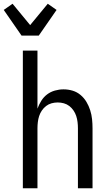

<svg xmlns="http://www.w3.org/2000/svg" viewBox="-58 -1005 578 1025"><path d="M64 0V-735H142V-425Q150 -447 162.5 -467Q175 -487 193.5 -501Q212 -515 235 -521.5Q258 -528 281 -528Q306 -528 329.5 -521Q353 -514 372 -498Q391 -482 403.5 -461Q416 -440 423.5 -416.5Q431 -393 433.5 -368.5Q436 -344 436 -320V0H358V-320Q358 -337 356 -353.5Q354 -370 349 -385.5Q344 -401 334.5 -415Q325 -429 312 -439Q299 -449 283 -453.5Q267 -458 250 -458Q233 -458 217 -453.5Q201 -449 188 -439Q175 -429 165.5 -415Q156 -401 151 -385.5Q146 -370 144 -353.5Q142 -337 142 -320V0ZM57 -815 -38 -952 9 -985 103 -871 197 -985 244 -952 149 -815Z"/></svg>

Font: HulyMono
Style: Regular
Weight: 400
Monospace: yes
Designer: Belleve Invis
Foundry: Belleve Invis
Version: Version 33.2.5; ttfautohint (v1.8.4)